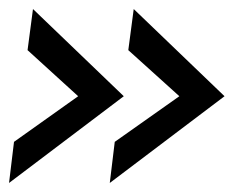

<svg xmlns="http://www.w3.org/2000/svg" viewBox="-32 -465 521 425"><path d="M211 -60 465 -252 264 -445 252 -354 365 -252 222 -151ZM-12 -60 242 -252 41 -445 29 -354 141 -252 -1 -151Z"/></svg>

Font: HK Grotesk
Style: Italic
Weight: 400
Italic angle: -16°
Designer: Alfredo Marco Pradil
Foundry: Hanken Design Co.
Version: Version 3.001;FEAKit 1.0